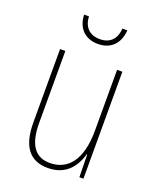

<svg xmlns="http://www.w3.org/2000/svg" viewBox="-136 -863 730 889"><g transform="rotate(20 229.0 -418.5)"><path d="M336 -781H312C309 -732 282 -699 230 -699C178 -699 149 -731 147 -781H123C126 -711 169 -675 229 -675C292 -675 332 -715 336 -781ZM380 -593H354V-293C354 -148 296 -81 208 -81C138 -81 99 -128 99 -239V-593H73V-232C73 -115 117 -56 207 -56C300 -56 339 -119 356 -178H358L360 -66H380Z"/></g></svg>

Font: Noto Sans Malayalam UI Condensed Thin
Style: Regular
Weight: 100
Width: 3
Designer: Jelle Bosma - Monotype Design Team
Foundry: Monotype Imaging Inc.
Version: Version 2.104